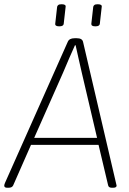

<svg xmlns="http://www.w3.org/2000/svg" viewBox="-35 -882 607 904"><path d="M-1 2Q-15 2 -15 -8Q-15 -13 -11 -22L284 -685Q291 -702 316 -702H327Q352 -702 356 -685L511 -21Q514 -11 514 -8Q514 2 497 2H492Q476 2 474 -10L429 -200H111L27 -9Q22 2 5 2ZM262 -540 126 -233H422L350 -540Q342 -577 334 -610.5Q326 -644 321 -669H318Q307 -644 292 -610.5Q277 -577 262 -540ZM414 -758Q394 -758 395 -770L404 -850Q405 -855 409.5 -858.5Q414 -862 425 -862Q446 -862 444 -850L435 -770Q434 -758 414 -758ZM244 -758Q224 -758 225 -770L234 -850Q235 -855 239.5 -858.5Q244 -862 255 -862Q276 -862 274 -850L265 -770Q264 -758 244 -758Z"/></svg>

Font: Asap Semi Condensed Semi Condensed Thin
Style: Italic
Weight: 100
Width: 4
Italic angle: -6°
Designer: Pablo Cosgaya
Foundry: Omnibus-Type
Version: Version 3.001; ttfautohint (v1.8.4.7-5d5b)